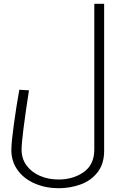

<svg xmlns="http://www.w3.org/2000/svg" viewBox="-20 -746 664 1014"><path d="M40 46Q40 7 53 -88Q66 -183 82 -272L133 -269Q94 -17 94 45Q94 92 120 127.5Q146 163 190.5 182.5Q235 202 289 202Q367 202 422.5 162.5Q478 123 478 44V-726H530V51Q530 119 495.5 163.5Q461 208 406 228Q351 248 290 248Q222 248 164.5 223.5Q107 199 73.5 153Q40 107 40 46Z"/></svg>

Font: Cairo Light
Style: Regular
Weight: 300
Designer: Mohamed Gaber, the designers of Titillium
Foundry: Kief Type Foundry
Version: Version 2.009; ttfautohint (v1.5.33-1714) -l 8 -r 50 -G 200 